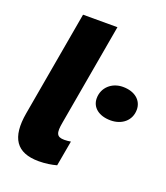

<svg xmlns="http://www.w3.org/2000/svg" viewBox="-135 -814 796 918"><g transform="rotate(20 263.0 -354.5)"><path d="M169 11C202 11 234 6 259 -1L282 -130C271 -128 260 -127 249 -127C209 -127 203 -146 213 -201L304 -720H129L35 -184C12 -53 55 11 169 11ZM425 -290C482 -290 526 -325 526 -381C526 -427 489 -461 427 -461C371 -461 327 -422 327 -367C327 -321 365 -290 425 -290Z"/></g></svg>

Font: Fixel Display ExtraBold
Style: Italic
Weight: 800
Italic angle: -10°
Designer: AlfaBravo + MacPaw
Foundry: Kyrylo Tkachov, Marchela Mozhyna, Serhii Makarenko, Maria Weinstein, Zakhar Kryvoshyya
Version: Version 1.210;Glyphs 3.2 (3217)